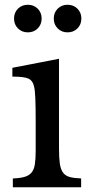

<svg xmlns="http://www.w3.org/2000/svg" viewBox="-20 -787 381 807"><path d="M228 -162Q228 -123 231.5 -99Q235 -75 245 -61.5Q255 -48 273 -43Q291 -38 321 -37V0H34V-37Q64 -38 83 -43.5Q102 -49 112.5 -61.5Q123 -74 126.5 -96.5Q130 -119 130 -154V-278Q130 -336 128.5 -373Q127 -410 123 -424Q118 -448 100 -456.5Q82 -465 32 -465V-502L228 -540ZM39 -709Q39 -734 55.5 -750.5Q72 -767 97 -767Q122 -767 138.5 -750.5Q155 -734 155 -709Q155 -684 138.5 -667.5Q122 -651 97 -651Q72 -651 55.5 -667.5Q39 -684 39 -709ZM206 -709Q206 -734 222.5 -750.5Q239 -767 264 -767Q289 -767 305.5 -750.5Q322 -734 322 -709Q322 -684 305.5 -667.5Q289 -651 264 -651Q239 -651 222.5 -667.5Q206 -684 206 -709Z"/></svg>

Font: Libre Baskerville
Style: Regular
Weight: 400
Designer: Pablo Impallari, Rodrigo Fuenzalida
Foundry: Pablo Impallari, Rodrigo Fuenzalida
Version: Version 1.000; ttfautohint (v0.93) -l 8 -r 50 -G 200 -x 14 -